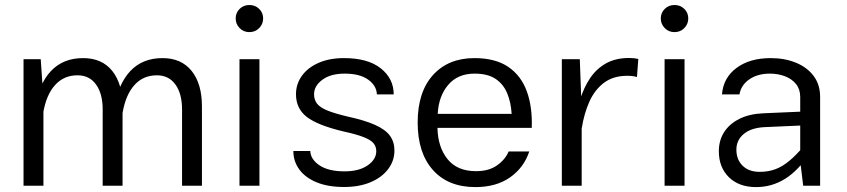

<svg xmlns="http://www.w3.org/2000/svg" viewBox="-20 -742 3384 767"><path d="M74 -505.4V0H153.5V-348.3L142.7 -505.4ZM469.6 -317.1Q469.6 -407.2 428.5 -458.6Q387.4 -509.9 312.1 -509.9Q232.4 -509.9 183.6 -458.3Q134.8 -406.6 117 -304.5L152.7 -291.9Q165.1 -363.8 200.2 -402.5Q235.3 -441.2 289.6 -441.2Q337.2 -441.2 363.7 -404.4Q390.2 -367.7 390.2 -304.1V0H469.6ZM786.7 -317.1Q786.7 -407.2 745.6 -458.6Q704.4 -509.9 629.1 -509.9Q549.5 -509.9 500.7 -458.3Q451.8 -406.6 434.1 -304.5L469.8 -291.9Q482.2 -363.8 517.3 -402.5Q552.3 -441.2 606.7 -441.2Q654.2 -441.2 680.8 -404.4Q707.3 -367.7 707.3 -304.1V0H786.7Z M921.5 -668.4Q921.5 -645.9 937.2 -629.8Q952.9 -613.7 976.3 -613.7Q999.7 -613.7 1015.4 -629.8Q1031.2 -645.9 1031.2 -668.4Q1031.2 -690.9 1015.4 -706.4Q999.7 -722 976.3 -722Q952.9 -722 937.2 -706.4Q921.5 -690.9 921.5 -668.4ZM936.7 -505.4V0H1016.4V-505.4Z M1354.4 -509.9Q1295.8 -509.9 1252.6 -490.9Q1209.5 -471.9 1185.9 -439.1Q1162.4 -406.3 1162.4 -365.3Q1162.4 -308.6 1205.3 -275.1Q1248.2 -241.6 1352.8 -216.7Q1404.1 -205.5 1432.3 -194.4Q1460.6 -183.4 1471.9 -170.1Q1483.1 -156.9 1483.1 -137.9Q1483.1 -105.3 1448.8 -81.4Q1414.4 -57.5 1355.9 -57.5Q1291.9 -57.5 1256.3 -81.5Q1220.7 -105.6 1219.5 -138.8H1151.9Q1151.9 -97.6 1175.6 -65.1Q1199.3 -32.6 1244.6 -13.8Q1290 5 1354.4 5Q1415.5 5 1460.8 -14.3Q1506 -33.6 1530.8 -66.8Q1555.7 -99.9 1555.7 -140.6Q1555.7 -175.4 1537.5 -200.1Q1519.4 -224.7 1478.2 -243.1Q1437.1 -261.5 1368.4 -276.5Q1316.4 -288.8 1287.2 -300.8Q1258.1 -312.8 1246.4 -328.2Q1234.6 -343.6 1234.6 -365.6Q1234.6 -398.9 1267.8 -423.4Q1301 -447.9 1356.8 -447.9Q1417.7 -447.9 1451 -423.7Q1484.4 -399.4 1485.5 -365H1552.8Q1552.8 -428 1501.1 -469Q1449.5 -509.9 1354.4 -509.9Z M1727.6 -231.2H2104.2Q2107.3 -314.5 2084.5 -377.2Q2061.7 -439.9 2010.3 -474.9Q1958.8 -509.9 1875.3 -509.9Q1770.9 -509.9 1709.7 -442.2Q1648.5 -374.5 1648.5 -252.6Q1648.5 -131.1 1709.4 -62.9Q1770.3 5.4 1879.1 5.4Q1962 5.4 2017.4 -33.3Q2072.8 -72 2094.3 -136.9H2011.9Q1998.4 -104.5 1965.6 -81.4Q1932.8 -58.2 1881.4 -58.2Q1806.5 -58.2 1767.8 -106.3Q1729.1 -154.5 1727.6 -231.2ZM1728.6 -287.1Q1732.3 -358.2 1770.5 -403Q1808.6 -447.9 1876 -447.9Q1928.6 -447.9 1959.9 -426.8Q1991.2 -405.6 2006.2 -369.3Q2021.2 -332.9 2023.9 -287.1Z M2224.4 -505.4V0H2303.7V-301.4L2296.2 -505.4ZM2524.5 -434.1 2529.9 -506.6Q2521.8 -508.3 2512.6 -509.4Q2503.4 -510.4 2494 -510.4Q2439 -510.4 2400.6 -488.7Q2362.2 -467 2337.3 -429.8Q2312.3 -392.5 2297.7 -344.9Q2283.1 -297.2 2275.7 -244.9L2304 -230Q2313.5 -289.4 2334.8 -336.7Q2356.2 -383.9 2393.2 -411.6Q2430.1 -439.2 2485.9 -439.2Q2510.6 -439.2 2524.5 -434.1Z M2619.7 -668.4Q2619.7 -645.9 2635.5 -629.8Q2651.2 -613.7 2674.5 -613.7Q2697.9 -613.7 2713.7 -629.8Q2729.5 -645.9 2729.5 -668.4Q2729.5 -690.9 2713.7 -706.4Q2697.9 -722 2674.5 -722Q2651.2 -722 2635.5 -706.4Q2619.7 -690.9 2619.7 -668.4ZM2634.9 -505.4V0H2714.6V-505.4Z M3256.2 -354.8Q3256.2 -404.5 3230 -439Q3203.9 -473.5 3159.2 -491.7Q3114.5 -509.9 3059 -509.9Q2974.8 -509.9 2922.1 -470.5Q2869.3 -431 2864.2 -365H2934.1Q2940.2 -402.1 2973.4 -425Q3006.5 -447.9 3055.4 -447.9Q3088.3 -447.9 3115.9 -437.3Q3143.5 -426.8 3160.1 -406Q3176.7 -385.1 3176.7 -354.8V-97.6L3188.6 0H3256.2ZM3219.6 -135.7 3193.7 -161.1Q3161.5 -123.1 3133.5 -99.7Q3105.5 -76.3 3077.2 -65.9Q3048.8 -55.5 3014.7 -55.5Q2971.4 -55.5 2946.5 -80.1Q2921.7 -104.7 2921.7 -144.2Q2921.7 -182 2951 -206.7Q2980.4 -231.5 3035.3 -234.2L3211.8 -242V-297.4L3030.3 -289.5Q2973.8 -287.2 2933.8 -267.2Q2893.9 -247.3 2872.7 -214.1Q2851.6 -180.8 2851.6 -138.1Q2851.6 -73.6 2891.7 -34.1Q2931.9 5.4 3000.4 5.4Q3063.6 5.4 3116.9 -28Q3170.1 -61.4 3219.6 -135.7Z"/></svg>

Font: Estedad VF
Style: Regular
Weight: 100
Designer: Amin Abedi
Version: Version 7.3